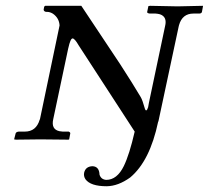

<svg xmlns="http://www.w3.org/2000/svg" viewBox="-20 -482 722 664"><path d="M445.8 -26.9 252 -325.2Q238.3 -349.1 231 -349.1Q223.6 -349.1 216.3 -315.9Q215.8 -314.5 215.8 -314L164.1 -69.8Q156.2 -34.7 185.5 -28.3Q191.4 -27.3 196.8 -26.9H217.8Q222.7 -24.9 223.1 -21L219.2 0L216.8 1Q215.8 1 119.1 0L35.2 1L28.8 0L34.2 -21Q36.1 -25.9 44.9 -26.9H65.9Q105 -26.9 117.2 -67.9Q117.7 -69.3 118.2 -69.8L186 -394Q184.6 -419.4 163.1 -434.6Q152.8 -440.9 143.1 -440.9H139.2Q131.8 -442.4 130.9 -448.2L132.8 -459L136.2 -461.9H261.2Q261.2 -461.9 396 -259.3Q439 -192.9 466.8 -146Q472.7 -136.2 481.4 -105Q483.4 -100.6 484.9 -100.1Q488.8 -100.1 491.2 -108.9Q491.7 -110.4 492.2 -110.8L495.1 -127L550.8 -391.1Q559.1 -423.8 533.2 -432.6Q525.9 -434.6 518.1 -435.1H498Q489.7 -436 488.8 -439.9L493.2 -460.9L499 -461.9Q500 -461.9 594.2 -460L681.2 -461.9L682.1 -460.9L678.2 -439.9Q675.8 -435.5 669.9 -435.1H648.9Q610.4 -435.1 599.1 -395Q598.6 -392.6 598.1 -391.1L527.8 -62L526.9 -61Q498.5 74.7 430.2 131.8Q388.7 161.6 349.1 162.1Q293 162.1 275.4 137.7Q268.6 127 271 115.2Q275.9 93.8 299.8 92.8Q323.2 93.8 324.2 122.1Q329.6 138.7 347.2 140.1Q384.8 140.1 408.2 92.3Q427.7 52.2 445.8 -26.9Z"/></svg>

Font: Linux Libertine Capitals O
Style: Bold Italic Samll Caps
Weight: 400
Italic angle: -12°
Designer: Philipp H. Poll
Foundry: Philipp H. Poll
Version: Version 5.0.4